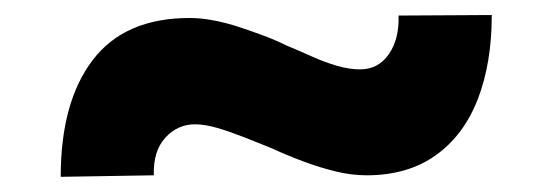

<svg xmlns="http://www.w3.org/2000/svg" viewBox="-20 -454 730 253"><path d="M463 -223Q443.3 -223 422.3 -228.1Q401.4 -233.2 379.7 -241.3Q358 -249.4 336.7 -259.2Q318.2 -266.7 300.3 -273.7Q282.4 -280.7 266.1 -285.5Q249.7 -290.2 237 -290.2Q213.9 -290.2 197.8 -272.5Q181.7 -254.9 182.7 -223L60 -221Q60 -319.6 102.2 -374.9Q144.4 -430.3 229.8 -430.3Q245.4 -430.3 262 -427Q278.7 -423.8 295 -418.4Q311.4 -413 327.5 -407Q343.6 -401 357.6 -394Q374.5 -387 391.2 -379.5Q407.9 -372 424 -367.3Q440.2 -362.6 454.5 -362.6Q478.5 -362.6 492.3 -382.5Q506.2 -402.4 505.2 -433.5L628 -434.2Q628 -370.9 609.6 -323.4Q591.2 -275.8 554.2 -249.4Q517.2 -223 463 -223Z"/></svg>

Font: Lexend Exa
Style: Regular
Weight: 400
Designer: Bonnie Shaver-Troup, Thomas Jockin
Foundry: Lexend
Version: Version 1.007